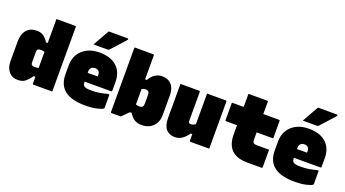

<svg xmlns="http://www.w3.org/2000/svg" viewBox="-60 -1433 3720 2069"><g transform="rotate(20 1800.0 -398.5)"><path d="M189 -560Q233 -560 265.5 -536.5Q298 -513 320 -475H340V-750H554Q565 -750 565 -739V0H351Q340 0 340 -11V-87H320Q291 -45 258.5 -17.5Q226 10 172 10Q106 10 68 -35Q30 -80 30 -153V-380Q30 -463 70 -511.5Q110 -560 189 -560ZM262 -194Q272 -184 297 -184Q322 -184 340 -188V-373Q331 -377 319.5 -378.5Q308 -380 297 -380Q273 -380 263 -371Q253 -362 253 -340V-223Q253 -203 262 -194Z M902 -570Q1031 -570 1100.5 -506Q1170 -442 1170 -329V-231Q1170 -220 1159 -220H855Q855 -206 858 -193.5Q861 -181 869 -173Q878 -164 898 -159Q918 -154 964 -155Q1008 -155 1048.5 -161.5Q1089 -168 1135 -181H1155V-28Q1155 -23 1152 -20Q1139 -7 1083.5 6.5Q1028 20 948 20Q635 20 635 -223V-327Q635 -399 667.5 -453.5Q700 -508 760 -539Q820 -570 902 -570ZM913 -395Q887 -395 871 -379.5Q855 -364 855 -339V-320H970V-335Q970 -352 966.5 -362.5Q963 -373 956 -380Q941 -395 913 -395ZM915 -817H1131Q1137 -817 1140 -811.5Q1143 -806 1138 -801Q1100 -758 1066.5 -721.5Q1033 -685 989 -636Q983 -629 968 -629H809Q835 -676 861.5 -722.5Q888 -769 915 -817Z M1350 0H1246Q1235 0 1235 -11V-750H1449Q1460 -750 1460 -739V-466H1480Q1503 -509 1540 -534.5Q1577 -560 1622 -560Q1692 -560 1731 -517Q1770 -474 1770 -397V-170Q1770 -88 1721 -39Q1672 10 1590 10Q1532 10 1498.5 -18Q1465 -46 1447 -77H1427Q1411 -60 1393.5 -42.5Q1376 -25 1363.5 -12.5Q1351 0 1350 0ZM1503 -367Q1481 -367 1460 -355V-178Q1482 -170 1503 -170Q1525 -170 1536 -181.5Q1547 -193 1547 -220V-317Q1547 -344 1535 -356Q1524 -367 1503 -367Z M2049 -550Q2060 -550 2060 -539V-208Q2060 -180 2085 -180Q2098 -180 2111 -184Q2124 -188 2140 -199V-550H2354Q2365 -550 2365 -539V0H2151Q2140 0 2140 -11V-85H2120Q2096 -46 2058.5 -18Q2021 10 1971 10Q1909 10 1872 -31Q1835 -72 1835 -158V-550Z M2425 -550H2560V-700H2774Q2785 -700 2785 -689V-550H2964Q2975 -550 2975 -539V-340H2785V-252Q2785 -231 2795 -221Q2808 -210 2834 -210H2975V-11Q2975 0 2964 0H2802Q2560 0 2560 -235V-340H2436Q2425 -340 2425 -351Z M3302 -570Q3431 -570 3500.5 -506Q3570 -442 3570 -329V-231Q3570 -220 3559 -220H3255Q3255 -206 3258 -193.5Q3261 -181 3269 -173Q3278 -164 3298 -159Q3318 -154 3364 -155Q3408 -155 3448.5 -161.5Q3489 -168 3535 -181H3555V-28Q3555 -23 3552 -20Q3539 -7 3483.5 6.5Q3428 20 3348 20Q3035 20 3035 -223V-327Q3035 -399 3067.5 -453.5Q3100 -508 3160 -539Q3220 -570 3302 -570ZM3313 -395Q3287 -395 3271 -379.5Q3255 -364 3255 -339V-320H3370V-335Q3370 -352 3366.5 -362.5Q3363 -373 3356 -380Q3341 -395 3313 -395ZM3315 -817H3531Q3537 -817 3540 -811.5Q3543 -806 3538 -801Q3500 -758 3466.5 -721.5Q3433 -685 3389 -636Q3383 -629 3368 -629H3209Q3235 -676 3261.5 -722.5Q3288 -769 3315 -817Z"/></g></svg>

Font: Recursive Mn Lnr St XBk
Style: Regular
Weight: 1000
Monospace: yes
Version: Version 1.079;hotconv 1.0.112;makeotfexe 2.5.65598; ttfautoh